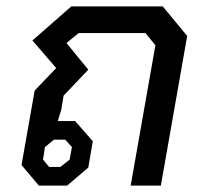

<svg xmlns="http://www.w3.org/2000/svg" viewBox="-20 -578 640 598"><path d="M47 -64 88 -296 155 -366 81 -452 202 -558H487L563 -466L481 0H387L464 -437L433 -475H225L187 -444L255 -361L178 -280L171 -237L160 -201H214L269 -138L255 -56L189 0H101ZM168 -58 197 -81 204 -120 183 -143H148L120 -120L114 -81L133 -58Z"/></svg>

Font: Chakra Petch Medium
Style: Italic
Weight: 500
Italic angle: -10°
Designer: Katatrad Aksorn Co.,Ltd.
Foundry: Cadson Demak Co.,Ltd.
Version: Version 1.000; ttfautohint (v1.6)